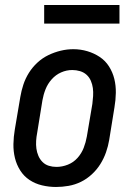

<svg xmlns="http://www.w3.org/2000/svg" viewBox="-20 -737 540 765"><path d="M203 8Q175 8 147.5 1.5Q120 -5 97.5 -20Q75 -35 60.5 -58Q46 -81 39.5 -107.5Q33 -134 33.5 -163Q34 -192 39 -221L61 -351Q65 -375 73 -399.5Q81 -424 95 -446.5Q109 -469 129 -487.5Q149 -506 173 -517.5Q197 -529 222 -535Q247 -541 272 -541Q301 -541 328 -533Q355 -525 377.5 -510Q400 -495 414.5 -472Q429 -449 435.5 -422.5Q442 -396 441.5 -367Q441 -338 436 -309L415 -179Q411 -155 402.5 -130.5Q394 -106 380 -83.5Q366 -61 346 -42.5Q326 -24 302.5 -12.5Q279 -1 253.5 3.5Q228 8 203 8ZM205 -72Q228 -72 250.5 -81Q273 -90 289 -108Q305 -126 313.5 -148Q322 -170 326 -193L348 -323Q350 -338 351 -354.5Q352 -371 350 -386Q348 -401 342 -415Q336 -429 325 -439Q314 -449 299 -453.5Q284 -458 268 -458Q245 -458 223.5 -448.5Q202 -439 186 -421Q170 -403 161.5 -381.5Q153 -360 149 -337L128 -207Q125 -192 124 -176Q123 -160 125 -145Q127 -130 133 -116Q139 -102 149.5 -91.5Q160 -81 174.5 -76.5Q189 -72 205 -72ZM156 -643V-717H456V-643Z"/></svg>

Font: Iosevka Curly Slab MdObl
Style: Regular
Weight: 500
Italic angle: -9°
Monospace: yes
Designer: Belleve Invis
Foundry: Belleve Invis
Version: Version 11.0.0; ttfautohint (v1.8.3)